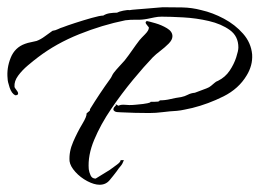

<svg xmlns="http://www.w3.org/2000/svg" viewBox="-26 -481 716 530"><path d="M386 -169Q367 -169 347 -169.5Q327 -170 307 -171Q295 -171 291 -173.5Q287 -176 287 -179Q287 -183 290 -186Q293 -189 294 -190L293 -193Q297 -192 298.5 -190.5Q300 -189 301 -189L302 -190H303Q307 -192 314 -192Q319 -192 323 -191.5Q327 -191 331 -191Q340 -191 349.5 -192Q359 -193 369 -194Q371 -194 381 -196Q384 -197 386.5 -197.5Q389 -198 390 -200H400Q405 -200 409.5 -200.5Q414 -201 415 -204Q430 -204 444.5 -207.5Q459 -211 474 -213Q484 -215 492.5 -219.5Q501 -224 512 -225L544 -237Q552 -240 556.5 -244Q561 -248 566 -252Q568 -254 570.5 -255.5Q573 -257 576 -258Q596 -268 608 -286Q620 -304 626 -322.5Q632 -341 632 -350Q632 -381 608.5 -398Q585 -415 550.5 -423Q516 -431 480 -433Q444 -435 420 -435Q410 -435 400.5 -433Q391 -431 381 -429Q366 -426 350.5 -426.5Q335 -427 320 -425Q256 -412 192.5 -386.5Q129 -361 79 -323Q67 -314 51 -300.5Q35 -287 24 -272Q13 -257 14 -242Q14 -239 19 -233Q24 -227 24 -223Q24 -218 16 -218Q6 -223 0.5 -239.5Q-5 -256 -5 -264Q-8 -293 3.5 -321.5Q15 -350 43 -360Q51 -363 59.5 -364.5Q68 -366 75 -368Q86 -372 97.5 -380.5Q109 -389 119 -396Q127 -397 134 -400.5Q141 -404 148 -406Q158 -410 181 -417.5Q204 -425 227 -431.5Q250 -438 259 -438Q267 -443 277 -444.5Q287 -446 297 -446Q302 -449 314 -451.5Q326 -454 332 -453Q336 -454 350 -455Q364 -456 381 -457.5Q398 -459 410.5 -460Q423 -461 423 -461Q449 -461 476.5 -460.5Q504 -460 530 -453Q561 -446 592 -429.5Q623 -413 645 -388Q667 -363 670 -331Q671 -315 667 -300.5Q663 -286 655 -273Q633 -236 591 -215Q549 -194 505 -183Q495 -181 484 -178.5Q473 -176 462 -175Q443 -174 423.5 -171.5Q404 -169 386 -169ZM249 29Q234 29 215 19Q196 9 182 -6.5Q168 -22 166 -36Q164 -62 176 -89.5Q188 -117 201 -138.5Q214 -160 213 -168Q215 -170 219.5 -173.5Q224 -177 222 -179Q249 -223 278 -263Q281 -267 283 -271.5Q285 -276 288 -280Q295 -289 303 -297.5Q311 -306 318 -314Q329 -328 339 -342.5Q349 -357 359 -370Q364 -376 374.5 -386.5Q385 -397 385 -405Q384 -407 381 -410L380 -412Q376 -415 376 -420L379 -423Q385 -422 402.5 -417Q420 -412 435 -403Q450 -394 450 -381Q450 -371 439.5 -360.5Q429 -350 416.5 -340.5Q404 -331 396 -323Q372 -298 341 -260.5Q310 -223 281 -180.5Q252 -138 234 -95Q216 -52 219 -14Q220 -6 224 3Q228 12 238 12L277 -12Q288 -20 297.5 -27Q307 -34 307 -39H316Q312 -28 307 -22.5Q302 -17 296 -8Q287 4 276.5 16.5Q266 29 249 29Z"/></svg>

Font: Qwitcher Grypen
Style: Bold
Weight: 700
Designer: Robert E. Leuschke
Foundry: Robert E. Leuschke
Version: Version 1.100; ttfautohint (v1.8.3)